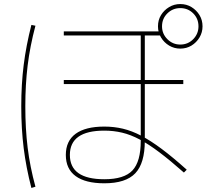

<svg xmlns="http://www.w3.org/2000/svg" viewBox="-20 -875 1040 948"><path d="M495 30Q402 30 353.5 -5.5Q305 -41 305 -110Q305 -179 353.5 -214.5Q402 -250 495 -250Q543 -250 587 -239.5Q631 -229 677 -205Q723 -181 778 -140Q833 -99 902 -37L888 -23Q820 -83 767 -123Q714 -163 669.5 -186.5Q625 -210 583 -220Q541 -230 495 -230Q325 -230 325 -110Q325 10 495 10Q593 10 634 -33.5Q675 -77 675 -180V-700H295V-720H775V-700H695V-180Q695 -69 648 -19.5Q601 30 495 30ZM295 -460V-480H885V-460ZM870 -635Q840 -635 815 -650Q790 -665 775 -690Q760 -715 760 -745Q760 -776 775 -800.5Q790 -825 815 -840Q840 -855 870 -855Q901 -855 925.5 -840Q950 -825 965 -800.5Q980 -776 980 -745Q980 -715 965 -690Q950 -665 925.5 -650Q901 -635 870 -635ZM870 -655Q908 -655 934 -681.5Q960 -708 960 -745Q960 -783 934 -809Q908 -835 870 -835Q833 -835 806.5 -809Q780 -783 780 -745Q780 -708 806.5 -681.5Q833 -655 870 -655ZM135 53Q109 -47 97 -143Q85 -239 85 -350Q85 -459 97 -554.5Q109 -650 135 -752L155 -748Q128 -646 116.5 -551.5Q105 -457 105 -350Q105 -240 116.5 -146Q128 -52 155 47Z"/></svg>

Font: M PLUS 1 Code Thin
Style: Regular
Weight: 250
Designer: Coji Morishita
Foundry: UNDERFOREST DESIGN
Version: Version 1.002